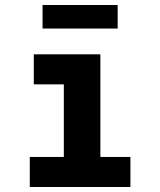

<svg xmlns="http://www.w3.org/2000/svg" viewBox="-20 -747 640 767"><path d="M99 0V-120H235V-410H115V-530H381V-120H501V0ZM450 -633H150V-727H450Z"/></svg>

Font: Iosevka Slab Heavy Extended
Style: Regular
Weight: 900
Width: 7
Monospace: yes
Designer: Belleve Invis
Foundry: Belleve Invis
Version: Version 11.1.0; ttfautohint (v1.8.3)